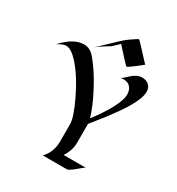

<svg xmlns="http://www.w3.org/2000/svg" viewBox="-257 -1039 1081 1171"><g transform="rotate(30 283.5 -453.5)"><path d="M365.2 -172.9Q365.2 -116.2 331.1 -65.9H487.8Q481.4 -64.9 455.6 -42.5Q406.2 0 393.1 0H222.7Q271.5 -50.8 271.5 -125.5V-249Q271.5 -296.4 215.8 -411.6Q157.7 -531.2 94.7 -599.6Q47.9 -650.9 12.7 -650.9Q-10.3 -650.9 -46.9 -627Q29.8 -712.4 104 -712.4Q145.5 -712.4 177.7 -674.8Q249.5 -590.3 314.5 -454.1Q344.7 -389.6 358.9 -339.8Q451.7 -460.9 476.6 -540.5Q482.9 -561 482.9 -576.4Q482.9 -591.8 479 -605Q475.1 -618.2 466.8 -627.9Q449.7 -648.4 419.4 -648.4Q404.8 -648.4 393.1 -645Q403.8 -647.9 415.8 -659.4Q427.7 -670.9 441.4 -683.1Q478 -714.8 509.5 -714.8Q541 -714.8 559.1 -697.5Q577.1 -680.2 577.1 -653.6Q577.1 -627 565.2 -597.2Q553.2 -567.4 534.4 -534.9Q515.6 -502.4 491.9 -469Q468.3 -435.5 444.8 -404.8Q421.4 -374 400.1 -347.9Q378.9 -321.8 365.2 -304.2ZM486.8 -791Q403.3 -724.1 394 -724.1Q390.6 -724.1 344.5 -774.7Q298.3 -825.2 296.4 -827.6L255.9 -789.1Q250.5 -784.2 242.7 -780Q234.9 -775.9 223.6 -768.6Q178.2 -740.2 163.6 -726.6L285.6 -842.3Q302.2 -858.9 331.5 -878.9Q373 -907.2 375.5 -907.2Q377.9 -907.2 385.7 -899.4Q393.6 -891.6 404.8 -879.4Q416 -867.2 429.4 -852.8Q442.9 -838.4 454.8 -825.7Q466.8 -813 475.6 -803.2Q484.4 -793.5 486.8 -791Z"/></g></svg>

Font: Fondamento
Style: Regular
Weight: 400
Version: Version 1.000